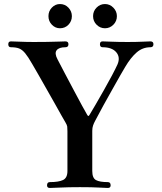

<svg xmlns="http://www.w3.org/2000/svg" viewBox="-20 -931 800 951"><path d="M227 0Q213 0 213 -13Q213 -29 227 -29Q271 -29 292.5 -39.5Q314 -50 314 -84V-281Q314 -296 313 -304Q312 -312 304 -325Q299 -333 285 -358Q271 -383 252 -417Q233 -451 212 -487.5Q191 -524 172 -558Q153 -592 139 -615Q119 -650 104.5 -667.5Q90 -685 74.5 -691Q59 -697 34 -697Q21 -697 21 -712Q21 -726 34 -726Q45 -726 78 -724.5Q111 -723 148 -723Q178 -723 212.5 -723.5Q247 -724 273.5 -725Q300 -726 304 -726Q319 -726 319 -712Q319 -697 304 -697Q272 -697 260.5 -682Q249 -667 265 -637Q279 -609 301 -568Q323 -527 345.5 -484Q368 -441 386.5 -407.5Q405 -374 412 -362Q415 -357 417.5 -356.5Q420 -356 424 -363Q434 -379 453 -412Q472 -445 494 -483.5Q516 -522 534.5 -557Q553 -592 562 -612Q577 -647 556 -672Q535 -697 488 -697Q475 -697 475 -712Q475 -726 488 -726Q499 -726 532 -724.5Q565 -723 612 -723Q656 -723 685.5 -724.5Q715 -726 725 -726Q740 -726 740 -712Q740 -697 725 -697Q686 -697 656.5 -671Q627 -645 601 -601Q594 -590 577 -560Q560 -530 537.5 -490Q515 -450 492 -408.5Q469 -367 451 -332Q445 -321 441 -309.5Q437 -298 437 -283V-84Q437 -49 455.5 -39Q474 -29 514 -29Q528 -29 528 -13Q528 0 514 0Q501 0 469.5 -2Q438 -4 376 -4Q317 -4 279 -2Q241 0 227 0ZM500 -791Q476 -791 458.5 -808.5Q441 -826 441 -851Q441 -876 458.5 -893.5Q476 -911 500 -911Q524 -911 541.5 -893Q559 -875 559 -851Q559 -826 541.5 -808.5Q524 -791 500 -791ZM277 -791Q254 -791 237 -808.5Q220 -826 220 -851Q220 -876 237 -893.5Q254 -911 277 -911Q302 -911 319 -893Q336 -875 336 -851Q336 -826 319 -808.5Q302 -791 277 -791Z"/></svg>

Font: Zen Antique Soft
Style: Regular
Weight: 400
Designer: Yoshimichi Ohira
Foundry: Positype
Version: Version 1.001